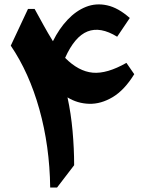

<svg xmlns="http://www.w3.org/2000/svg" viewBox="-20 -841 663 861"><path d="M562 -760.3 505.4 -676.3Q430.2 -722.7 372.6 -700Q314.9 -677.2 272 -581.5Q332 -521 395.8 -515.1Q459.5 -509.3 546.9 -559.1L582 -508.3Q538.1 -437 485.4 -405.5Q432.6 -374 379.9 -375.5Q327.1 -377 282.7 -404.3Q298.3 -332.5 305.4 -253.7Q312.5 -174.8 312.5 -100.1L235.8 0H205.1Q202.6 -186.5 156.5 -351.1Q110.4 -515.6 28.3 -636.2L105.5 -800.8H135.3Q157.7 -760.3 176 -726.8Q194.3 -693.4 217.3 -656.2Q245.1 -712.4 283 -752.4Q320.8 -792.5 365.7 -810.3Q410.6 -828.1 460.4 -817.1Q510.3 -806.2 562 -760.3Z"/></svg>

Font: Pinar DS4-Bold
Style: Regular
Weight: 700
Designer: Amin Abedi
Version: Version 2.000